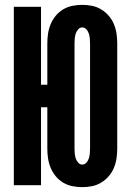

<svg xmlns="http://www.w3.org/2000/svg" viewBox="-20 -763 540 791"><path d="M319 8Q299 8 278.5 4Q258 0 240.5 -10.5Q223 -21 210 -36.5Q197 -52 189 -71Q181 -90 178 -110Q175 -130 175 -151V-321H149V0H37V-735H149V-414H175V-585Q175 -605 178 -625Q181 -645 189 -664Q197 -683 210 -698.5Q223 -714 240.5 -724.5Q258 -735 278.5 -739Q299 -743 319 -743Q339 -743 359 -739Q379 -735 396.5 -724.5Q414 -714 427.5 -698.5Q441 -683 449 -664Q457 -645 460 -625Q463 -605 463 -585V-151Q463 -130 460 -110Q457 -90 449 -71Q441 -52 427.5 -36.5Q414 -21 396.5 -10.5Q379 0 359 4Q339 8 319 8ZM319 -85Q329 -85 336 -93Q343 -101 346 -110.5Q349 -120 350 -130Q351 -140 351 -151V-585Q351 -595 350 -605Q349 -615 346 -624.5Q343 -634 336 -642Q329 -650 319 -650Q309 -650 302 -642Q295 -634 292 -624.5Q289 -615 288 -605Q287 -595 287 -585V-151Q287 -140 288 -130Q289 -120 292 -110.5Q295 -101 302 -93Q309 -85 319 -85Z"/></svg>

Font: Iosevka Term Curly Heavy
Style: Regular
Weight: 900
Designer: Belleve Invis
Foundry: Belleve Invis
Version: Version 32.3.0